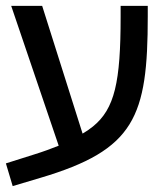

<svg xmlns="http://www.w3.org/2000/svg" viewBox="-20 -584 571 651"><path d="M23 47 117 19C437 -76 481 -187 481 -529V-564H389V-527C389 -306 369 -215 295 -155C284 -146 272 -138 260 -131L123 -564H18L179 -90C154 -80 127 -70 98 -61L0 -30Z"/></svg>

Font: FiraGO Unicode
Style: Regular
Weight: 400
Designer: bBox Type
Foundry: bBox Type GmbH
Version: Version 1.001;PS 001.001;hotconv 1.0.88;makeotf.lib2.5.64775